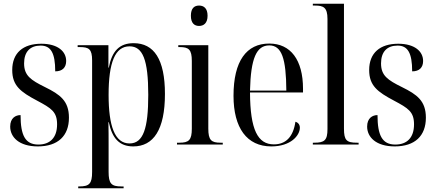

<svg xmlns="http://www.w3.org/2000/svg" viewBox="-20 -780 2353 1036"><path d="M184 10C293 10 352 -47 352 -145C352 -236 304 -270 223 -310C146 -348 110 -372 110 -438C110 -501 143 -534 199 -534C254 -534 278 -495 278 -395C317 -395 337 -416 337 -451C337 -503 291 -544 203 -544C105 -544 46 -495 46 -402C46 -318 91 -284 180 -237C257 -196 288 -177 288 -109C288 -36 249 0 187 0C116 0 91 -50 91 -159C64 -159 35 -143 35 -97C35 -40 83 10 184 10Z M402 236H647V226H635C581 226 566 211 566 147V7C566 -37 566 -78 565 -121H567C585 -34 624 10 699 10C808 10 870 -80 870 -273C870 -460 811 -547 701 -547C624 -547 584 -504 567 -415H565V-536H399V-526H410C460 -526 477 -515 477 -454V148C477 211 462 226 407 226H402ZM679 -6C599 -6 566 -101 566 -268C566 -443 601 -530 679 -530C750 -530 780 -458 780 -268C780 -87 753 -6 679 -6Z M1054 -640C1079 -640 1100 -655 1100 -695C1100 -736 1079 -750 1054 -750C1029 -750 1010 -736 1010 -695C1010 -655 1029 -640 1054 -640ZM935 0H1182V-10H1170C1120 -10 1104 -24 1104 -86V-536H942V-526H950C999 -526 1015 -512 1015 -451V-86C1015 -24 999 -10 948 -10H935Z M1444 10C1549 10 1598 -49 1598 -91C1598 -107 1589 -119 1574 -123C1562 -40 1521 -1 1458 -1C1371 -1 1330 -79 1329 -281H1615V-301C1615 -457 1548 -545 1433 -545C1310 -545 1240 -451 1240 -263C1240 -90 1312 10 1444 10ZM1525 -291H1329C1333 -466 1364 -535 1433 -535C1500 -535 1524 -465 1525 -291Z M1668 0H1915V-10H1906C1850 -10 1836 -23 1836 -86V-760H1668V-750H1680C1725 -750 1747 -740 1747 -678V-84C1747 -23 1731 -10 1676 -10H1668Z M2110 10C2219 10 2278 -47 2278 -145C2278 -236 2230 -270 2149 -310C2072 -348 2036 -372 2036 -438C2036 -501 2069 -534 2125 -534C2180 -534 2204 -495 2204 -395C2243 -395 2263 -416 2263 -451C2263 -503 2217 -544 2129 -544C2031 -544 1972 -495 1972 -402C1972 -318 2017 -284 2106 -237C2183 -196 2214 -177 2214 -109C2214 -36 2175 0 2113 0C2042 0 2017 -50 2017 -159C1990 -159 1961 -143 1961 -97C1961 -40 2009 10 2110 10Z"/></svg>

Font: Noto Serif Display Condensed
Style: Regular
Weight: 400
Width: 3
Designer: Monotype Design Team
Foundry: Monotype Imaging Inc.
Version: Version 2.009